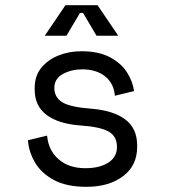

<svg xmlns="http://www.w3.org/2000/svg" viewBox="-20 -708 652 742"><path d="M314 14Q237 14 188 -12.5Q139 -39 115 -80.5Q91 -122 88 -166L162 -184Q167 -127 206.5 -92.5Q246 -58 310 -58Q365 -58 398.5 -79.5Q432 -101 432 -140Q432 -182 399 -200Q366 -218 292 -223Q207 -229 160.5 -263.5Q114 -298 114 -362V-368Q114 -415 140 -446.5Q166 -478 207 -494Q248 -510 294 -510Q360 -510 403.5 -487.5Q447 -465 470 -429.5Q493 -394 498 -356L424 -338Q420 -386 386 -413Q352 -440 298 -440Q256 -440 223 -422Q190 -404 190 -368Q190 -332 220.5 -313Q251 -294 332 -288Q418 -281 464 -246.5Q510 -212 510 -146V-140Q510 -68 455.5 -27Q401 14 314 14ZM153 -570 233 -688H357L437 -570H353L301 -658H289L237 -570Z"/></svg>

Font: Space Mono
Style: Regular
Weight: 400
Monospace: yes
Designer: Colophon Foundry + Benjamin Critton
Foundry: Colophon Foundry & Benjamin Critton
Version: Version 1.003; ttfautohint (v1.8.4.7-5d5b)